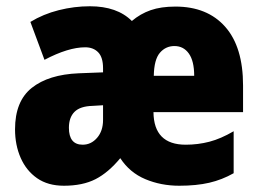

<svg xmlns="http://www.w3.org/2000/svg" viewBox="-20 -583 828 613"><path d="M540 -562Q642 -562 699 -497.5Q756 -433 756 -310V-225H470Q471 -121 573 -121Q612 -121 648.5 -130.5Q685 -140 726 -164V-30Q689 -9 648 0.5Q607 10 552 10Q494 10 444 -11Q394 -32 364 -78Q326 -32 285 -11Q244 10 184 10Q133 10 98.5 -14Q64 -38 46 -79Q28 -120 28 -170Q28 -260 81.5 -302.5Q135 -345 231 -349L309 -352V-365Q309 -400 293.5 -416Q278 -432 252 -432Q198 -432 122 -392L77 -513Q118 -538 167.5 -550.5Q217 -563 267 -563Q354 -563 401 -516Q428 -539 461 -550.5Q494 -562 540 -562ZM537 -436Q509 -436 490.5 -414.5Q472 -393 471 -341H600Q600 -388 583 -412Q566 -436 537 -436ZM276 -245Q236 -244 218 -226Q200 -208 200 -175Q200 -121 244 -121Q271 -121 290 -143Q309 -165 309 -200V-247Z"/></svg>

Font: Noto Sans Lao Looped Condensed Black
Style: Regular
Weight: 900
Width: 3
Designer: Mark Frömberg, Ben Mitchell
Foundry: The Fontpad Ltd
Version: Version 1.002; ttfautohint (v1.8.4.7-5d5b)